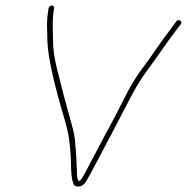

<svg xmlns="http://www.w3.org/2000/svg" viewBox="-20 -705 680 699"><path d="M168.5 -685C165.8 -685 163.3 -684 161 -682C158.7 -680 157.3 -677.7 156.9 -675L155.6 -667C152.6 -647.8 151.1 -631 151.1 -616.5C151.2 -606.2 151.4 -595.2 151.9 -583.5C152.4 -571.8 152.6 -561.7 152.6 -553C155 -496.2 175.8 -402 215 -270.5C224.7 -238.1 230.7 -209.5 233.2 -184.5C234.3 -174.2 235.3 -164.2 236.2 -154.6C237.2 -144.9 238.2 -122.4 239.1 -87.1C239.7 -67.8 242.2 -50.9 246.8 -36.5C249 -29.5 254.8 -26 264.1 -26C273.4 -26 281 -29.3 286.7 -36C292.4 -42.7 299.8 -54.5 308.8 -71.5C317.8 -88.5 326.8 -105.3 335.8 -122C344.8 -138.7 354.3 -156.8 364.5 -176.5C374.6 -196.2 385.3 -216.5 396.6 -237.5C407.9 -258.5 424.9 -291.2 447.6 -335.5C470.3 -379.8 491 -414.7 509.7 -440C528.4 -465.3 546.5 -490.7 564.2 -516C581.9 -541.3 598.4 -564.3 613.7 -585L637.6 -616C641.8 -622 641.3 -626.7 635.8 -630C630.3 -633.3 625.4 -632 621.1 -626L598.2 -595C582.3 -574.3 565.7 -551.3 548.3 -526C531 -500.7 512.6 -475 493.1 -449C473.7 -423 452.7 -387.7 430.3 -343C407.9 -298.3 390.9 -265.5 379.2 -244.5C367.6 -223.5 356.7 -203.2 346.6 -183.5C336.4 -163.8 326.9 -145.7 317.9 -129C309 -112.3 299.4 -94.3 289.2 -75C279 -55.7 272 -46 268.3 -46C262.6 -46 259.7 -59.5 259.7 -86.5C259.7 -94.8 259.4 -102.5 258.8 -109.5C258.3 -116.5 257.9 -125.1 257.5 -135.2C257.2 -145.4 255.5 -166.9 252.3 -199.8C250.7 -216.3 242.2 -250.7 226.8 -303.1C221.1 -322.6 208.5 -371.2 188.8 -449C178.1 -491.6 172.8 -527.5 173.1 -556.5C173.2 -565.5 172.9 -581.3 172.2 -604C171.4 -626.7 172.6 -647.7 175.6 -667L176.9 -675C177.3 -677.7 176.7 -680 175 -682C173.3 -684 171.2 -685 168.5 -685Z"/></svg>

Font: Proton
Style: RgIt
Weight: 500
Version: Version 1.017